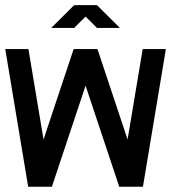

<svg xmlns="http://www.w3.org/2000/svg" viewBox="-22 -712 652 732"><path d="M522 -524.9H610.4L522.9 0H432.6L304.2 -385.3L175.8 0H85.4L-2 -524.9H86.4L144 -180.2L258.8 -524.9H349.6L464.4 -180.2ZM347.7 -692.4 435.1 -605.5H347.7L304.2 -648.9L260.7 -605.5H173.3L260.7 -692.4Z"/></svg>

Font: Qaz
Style: Regular
Weight: 400
Designer: GGBotNet
Foundry: f0n7
Version: 0.70